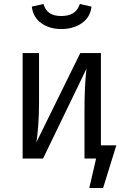

<svg xmlns="http://www.w3.org/2000/svg" viewBox="-20 -792 640 959"><path d="M139 -759 197 -772Q207 -740 228.5 -726Q250 -712 286 -712Q322 -712 345 -726Q368 -740 379 -772L437 -759Q431 -706 389 -676.5Q347 -647 286 -647Q227 -647 186 -676.5Q145 -706 139 -759ZM561 -66 495 147H426L460 0H402V-246Q402 -362 412 -449L195 0H93V-527H175V-280Q175 -222 171 -165.5Q167 -109 161 -80L381 -527H484V-66Z"/></svg>

Font: FiraDG Mono
Style: Regular
Weight: 400
Designer: Carrois Corporate & Edenspiekermann AG
Foundry: Carrois Corporate GbR & Edenspiekermann AG
Version: Version 3.206